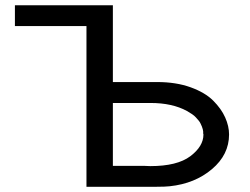

<svg xmlns="http://www.w3.org/2000/svg" viewBox="-20 -715 957 735"><path d="M37.1 -615.2V-694.8H412.1V-400.9H582Q653.8 -400.9 709.5 -380.9Q765.1 -360.8 796.1 -329.8Q827.1 -298.8 842 -265.4Q856.9 -231.9 856.9 -200.2Q856.9 -123 791.5 -67.6Q726.1 -12.2 629.9 -2Q612.8 0 578.1 0H311V-615.2ZM412.1 -80.1H530.8Q534.7 -80.1 542.7 -79.6Q550.8 -79.1 555.2 -79.1Q658.2 -79.1 708.5 -116.9Q758.8 -154.8 758.8 -200.2L757.8 -204.1Q757.8 -209 757.8 -211.4Q757.8 -213.9 756.3 -220Q754.9 -226.1 752.9 -230.5Q751 -234.9 748 -241.5Q745.1 -248 740.5 -253.4Q735.8 -258.8 730 -265.4Q724.1 -272 715.1 -278.1Q706.1 -284.2 695.8 -290Q639.6 -320.8 556.2 -320.8H412.1Z"/></svg>

Font: CMU Bright
Style: SemiBold
Weight: 600
Version: Version 0.7.0